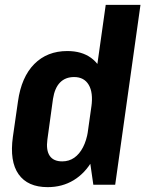

<svg xmlns="http://www.w3.org/2000/svg" viewBox="-20 -760 598 790"><path d="M176 10Q94 10 56.5 -43Q19 -96 33 -197L54 -343Q68 -443 121 -496.5Q174 -550 257 -550Q316 -550 354.5 -522Q393 -494 408.5 -441.5Q424 -389 414 -315L401 -227Q391 -154 360.5 -100.5Q330 -47 283 -18.5Q236 10 176 10ZM236 -96Q264 -96 285.5 -111Q307 -126 321.5 -154Q336 -182 342 -220L356 -321Q364 -379 345 -411Q326 -443 285 -443Q249 -443 227 -420.5Q205 -398 198 -353L175 -186Q169 -142 184.5 -119Q200 -96 236 -96ZM337 -187 415 -740H558L454 0H364Z"/></svg>

Font: Pathway Extreme Condensed
Style: Bold Italic
Weight: 700
Width: 3
Italic angle: -8°
Version: Version 1.001;gftools[0.9.26]